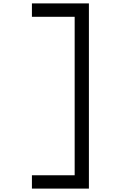

<svg xmlns="http://www.w3.org/2000/svg" viewBox="-20 -1020 707 1123"><path d="M500 -1000Q500 -1000 500 83.3Q500 83.3 166.7 83.3V5.2H416.7V-921.9H166.7V-1000Z"/></svg>

Font: Monoid
Style: Regular
Weight: 400
Width: 4
Monospace: yes
Designer: Andreas Larsen (@larsenwork)
Version: Version 0.61